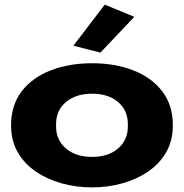

<svg xmlns="http://www.w3.org/2000/svg" viewBox="-20 -800 797 832"><path d="M379 12Q310 12 247 -5.5Q184 -23 134.5 -57Q85 -91 56.5 -141Q28 -191 28 -257Q28 -345 74.5 -405Q121 -465 201 -495.5Q281 -526 379 -526Q477 -526 556.5 -495.5Q636 -465 682.5 -405Q729 -345 729 -257Q729 -191 700.5 -141Q672 -91 622.5 -57Q573 -23 510 -5.5Q447 12 379 12ZM379 -120Q449 -120 491.5 -156.5Q534 -193 534 -252V-262Q534 -322 491.5 -358Q449 -394 379 -394Q309 -394 266 -358Q223 -322 223 -262V-252Q223 -193 266 -156.5Q309 -120 379 -120ZM415 -572 298 -602 434 -780 562 -727Z"/></svg>

Font: Special Gothic Expanded One
Style: Regular
Weight: 400
Designer: Alistair McCready
Foundry: Monolith
Version: Version 1.010; ttfautohint (v1.8.4.7-5d5b)